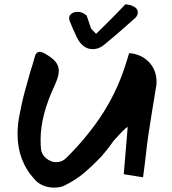

<svg xmlns="http://www.w3.org/2000/svg" viewBox="-20 -896 783 875"><path d="M402 -672Q358 -672 331 -724Q320 -747 311.5 -766.5Q303 -786 297 -802Q296 -806 295.5 -809Q295 -812 295 -813Q295 -826 306 -834Q317 -842 335 -842Q355 -842 375 -825L395 -766Q397 -763 403 -757Q409 -751 418 -742Q442 -765 459 -782Q476 -799 486 -809Q500 -823 516 -839.5Q532 -856 551 -876Q572 -876 592 -865Q608 -856 608 -839Q608 -825 596 -814Q558 -780 523.5 -750Q489 -720 457 -694Q432 -672 402 -672ZM226 -41Q201 -41 178 -50Q155 -59 139 -77Q60 -162 60 -285Q60 -320 66 -357Q72 -389 78.5 -419.5Q85 -450 95 -486.5Q105 -523 119 -572Q123 -583 127.5 -598.5Q132 -614 138 -635Q143 -655 153 -658Q159 -660 160 -660Q171 -660 186 -651Q219 -632 233.5 -614Q248 -596 248 -573Q248 -546 227 -502Q165 -369 165 -259Q165 -245 165.5 -234Q166 -223 167 -216Q169 -193 190 -175Q211 -157 236 -157Q263 -157 283 -177Q387 -281 454 -388Q521 -495 559 -623L568 -652L570 -654Q629 -648 663 -608.5Q697 -569 693 -511Q680 -431 670.5 -373Q661 -315 656 -280Q654 -267 650 -235Q646 -203 640 -150Q632 -88 632 -88L544 -102L562 -318L551 -310Q542 -302 526.5 -285.5Q511 -269 499 -256Q480 -229 465.5 -211Q451 -193 442 -183Q398 -137 361.5 -106.5Q325 -76 275 -51Q256 -41 226 -41Z"/></svg>

Font: Mansalva
Style: Regular
Weight: 400
Designer: Carolina Short
Foundry: Carolina Short
Version: Version 2.112; ttfautohint (v1.8.4.7-5d5b)